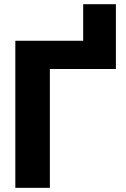

<svg xmlns="http://www.w3.org/2000/svg" viewBox="-20 -903 606 923"><path d="M53.7 -707H379.9V-882.8H537.1V-571.3H219.7V0H53.7Z"/></svg>

Font: Pretendard Std ExtraBold
Style: Regular
Weight: 800
Designer: Base glyphs from Inter by Rasmus Andersson; Hangeul glyphs from Noto Sans CJK(Source Han Sans) by Jang Soo-young and Kan
Foundry: Kil Hyung-jin
Version: Version 1.309